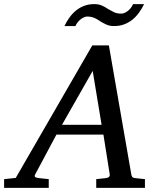

<svg xmlns="http://www.w3.org/2000/svg" viewBox="-73 -906 766 926"><path d="M374 -564 226.1 -304.2H417ZM391.1 0V-42L437 -46.9Q459 -49.8 456.1 -65.9L425.8 -256.8H199.2L97.2 -65.9Q91.8 -56.2 96.9 -52.2Q102.1 -48.3 116.2 -46.9L162.1 -42V0H-53.2V-42L2.9 -47.9L372.1 -687H452.1L560.1 -65.9Q561.5 -56.2 565.4 -52Q569.3 -47.9 580.1 -46.9L626 -42V0ZM622.1 -886.2Q611.3 -864.3 597.4 -845Q583.5 -825.7 565.7 -811.3Q547.9 -796.9 525.9 -788.6Q503.9 -780.3 477.1 -780.3Q456.5 -780.3 441.4 -786.9Q426.3 -793.5 410.6 -803.2Q404.3 -807.6 397.9 -811.5Q391.6 -815.4 384 -818.8Q376.5 -822.3 367.4 -824.2Q358.4 -826.2 346.7 -826.2Q340.3 -826.2 332.3 -822.8Q324.2 -819.3 316.4 -813.2Q308.6 -807.1 301.8 -798.8Q294.9 -790.5 291 -780.3H237.8Q248 -802.2 262 -821.5Q275.9 -840.8 293.5 -855.2Q311 -869.6 333 -877.9Q355 -886.2 381.8 -886.2Q402.3 -886.2 417.7 -879.6Q433.1 -873 448.7 -862.3Q461.4 -855 475.6 -847.7Q489.7 -840.3 512.7 -840.3Q519.5 -840.3 527.6 -843.8Q535.6 -847.2 543.5 -853.3Q551.3 -859.4 557.9 -867.7Q564.5 -876 568.8 -886.2Z"/></svg>

Font: Charis SIL Viet
Style: Italic
Weight: 400
Italic angle: -11°
Foundry: SIL International
Version: Version 5.000